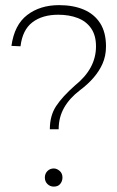

<svg xmlns="http://www.w3.org/2000/svg" viewBox="-20 -702 444 730"><path d="M203 -210.5H169.5Q169.5 -262 193 -298Q216.5 -334 265 -377Q345 -441 345 -525.5Q345 -567.5 326.5 -594.2Q308 -621 275.5 -633.5Q243 -646 201.5 -646Q141 -646 103.2 -617.2Q65.5 -588.5 58 -526L23.5 -527.5Q34.5 -607.5 83.5 -645Q132.5 -682.5 204.5 -682.5Q258.5 -682.5 298.5 -665.5Q338.5 -648.5 360.8 -613.8Q383 -579 383 -525.5Q383 -489 369.5 -459Q345.5 -405 284 -359Q244.5 -329 223.8 -292.5Q203 -256 203 -210.5ZM184.5 7.5Q170.5 7.5 160.5 -2.2Q150.5 -12 150.5 -27Q150.5 -41.5 160.2 -51.5Q170 -61.5 184.5 -61.5Q196 -61.5 206.8 -52.2Q217.5 -43 217.5 -27Q217.5 -13.5 209.2 -3Q201 7.5 184.5 7.5Z"/></svg>

Font: Argentum Novus ExtraLight
Style: Regular
Weight: 250
Designer: Julieta Ulanovsky (font) & Cristiano Sobral (main changes)
Foundry: Julieta Ulanovsky (font) & Cristiano Sobral (main changes)
Version: Version 3.00;November 27, 2020;FontCreator 13.0.0.2655 64-bi